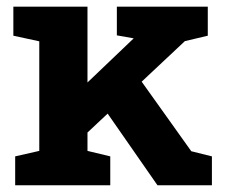

<svg xmlns="http://www.w3.org/2000/svg" viewBox="-20 -548 676 568"><path d="M225.1 -143.1 160.2 -229 374 -433.1 375.5 -434.6 325.7 -443.4V-528.3H594.7V-442.4L526.9 -426.3ZM24.9 0V-85.4L96.2 -101.6V-425.8L19.5 -442.4V-528.3H238.8V-101.6L306.2 -85.4V0ZM445.8 0 284.2 -232.4 378.4 -335.4 545.9 -100.6 606.9 -85.4V0Z"/></svg>

Font: Roboto Slab LO
Style: Bold
Weight: 700
Designer: Google
Version: Version 2.000